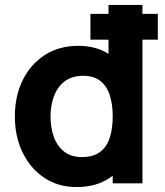

<svg xmlns="http://www.w3.org/2000/svg" viewBox="-20 -740 665 775"><path d="M345 -580V-684H617V-580ZM289 15Q214.5 15 158.5 -22.5Q102.5 -60 71.2 -124.5Q40 -189 40 -270Q40 -352.5 71.8 -416.8Q103.5 -481 161 -518Q218.5 -555 296 -555Q373 -555 425.5 -517.5Q478 -480 505 -415.5Q532 -351 532 -270Q532 -189 504.8 -124.5Q477.5 -60 423.5 -22.5Q369.5 15 289 15ZM311 -106Q356.5 -106 383.8 -126.5Q411 -147 423 -184Q435 -221 435 -270Q435 -319 423 -356Q411 -393 384.8 -413.5Q358.5 -434 316 -434Q270.5 -434 241.2 -411.8Q212 -389.5 198 -352.2Q184 -315 184 -270Q184 -224.5 197.5 -187.2Q211 -150 239 -128Q267 -106 311 -106ZM435 0V-370H418V-720H555V0Z"/></svg>

Font: Manrope ExtraLight ExtraBold
Style: Regular
Weight: 800
Version: Version 4.504